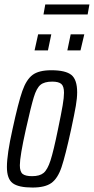

<svg xmlns="http://www.w3.org/2000/svg" viewBox="-20 -833 421 861"><path d="M11 -84Q11 -141 36 -253Q62 -373 80 -424.5Q98 -476 126 -497Q154 -518 210 -518Q274 -518 300 -497Q326 -476 326 -419Q326 -393 320 -358Q314 -323 299 -253Q273 -134 256 -83.5Q239 -33 210.5 -12.5Q182 8 126 8Q63 8 37 -11.5Q11 -31 11 -84ZM240 -253Q255 -325 261 -360.5Q267 -396 267 -417Q267 -446 255 -456.5Q243 -467 214 -467Q179 -467 161.5 -452.5Q144 -438 131.5 -397Q119 -356 96 -253Q69 -132 69 -92Q69 -63 81.5 -53Q94 -43 124 -43Q158 -43 175.5 -57.5Q193 -72 206.5 -113.5Q220 -155 240 -253ZM135 -607 151 -679H210L195 -607ZM282 -607 297 -679H358L341 -607ZM175 -768 183 -813H381L373 -768Z"/></svg>

Font: Saira Ultra Condensed
Style: Italic
Weight: 400
Width: 1
Italic angle: -12°
Designer: Hector Gatti with collaboration of the Omnibus-Type team
Foundry: Omnibus-Type
Version: Version 1.001; ttfautohint (v1.8)